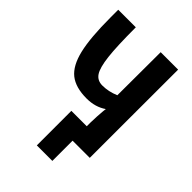

<svg xmlns="http://www.w3.org/2000/svg" viewBox="-227 -730 973 973"><g transform="rotate(45 259.0 -244.0)"><path d="M459.5 -632.8Q459.5 -527.3 459.2 -316.4Q459 -105.5 459 0H335.9V145H224.6V-102.5H335V-127.9Q335 -147.5 336.7 -173.6Q338.4 -199.7 339.8 -215.8L341.8 -232.4Q296.9 -201.2 234.9 -201.2Q155.8 -201.2 112.3 -235.8Q68.8 -270.5 49.6 -351.3Q30.3 -432.1 30.3 -579.6V-622.1V-632.8H156.2Q156.2 -497.6 164.3 -428.2Q172.4 -358.9 190.7 -331.5Q209 -304.2 244.6 -304.2Q289.1 -304.2 333.5 -323.2L334.5 -632.8Z"/></g></svg>

Font: Fantasque Sans Mono
Style: Bold
Weight: 700
Monospace: yes
Designer: Jany Belluz
Version: Version 1.8.0 ; ttfautohint (v1.8.2)